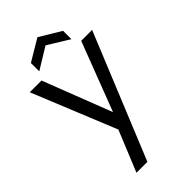

<svg xmlns="http://www.w3.org/2000/svg" viewBox="-303 -831 1169 1169"><g transform="rotate(-45 281.5 -247.0)"><path d="M549 -548 219 258H125L233 -6L12 -548H113L285 -104L455 -548ZM282 -682 143 -597V-669L282 -752L420 -669V-597Z"/></g></svg>

Font: MSTAGE
Style: Regular
Weight: 400
Designer: Ninad Kale (Devanagari), Jonny Pinhorn (Latin)
Foundry: Indian Type Foundry
Version: 4.004